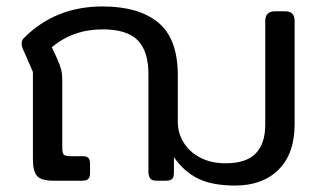

<svg xmlns="http://www.w3.org/2000/svg" viewBox="-20 -560 1000 595"><path d="M519 -73V-25Q519 -11 513.5 -5.5Q508 0 493 0H465Q451 0 445.5 -7Q440 -14 440 -28V-330Q440 -401 407 -435Q374 -469 298 -469Q206 -469 140 -413H141L158 -376Q166 -358 169.5 -344.5Q173 -331 173 -309V-102Q173 -86 177.5 -81Q182 -76 198 -76H236Q249 -76 254 -70.5Q259 -65 259 -53V-24Q259 -11 253.5 -5.5Q248 0 235 0H146Q107 0 94.5 -15Q82 -30 82 -67V-337L55 -399Q47 -415 47 -425Q47 -436 55 -443Q152 -540 298 -540Q410 -540 470.5 -490Q531 -440 531 -327V-182Q531 -148 549 -118.5Q567 -89 600.5 -71.5Q634 -54 679 -54Q743 -54 772.5 -84.5Q802 -115 802 -174V-495Q802 -525 833 -525H863Q879 -525 886 -517.5Q893 -510 893 -495V-175Q893 -84 843.5 -34.5Q794 15 709 15Q638 15 594 -6.5Q550 -28 519 -73Z"/></svg>

Font: Mitr Light
Style: Regular
Weight: 300
Designer: Thanarat Vachiruckul
Foundry: Cadson Demak
Version: Version 1.002